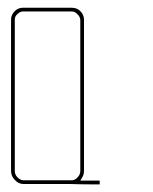

<svg xmlns="http://www.w3.org/2000/svg" viewBox="-20 -860 400 501"><path d="M189.5 -388.7Q189.5 -388.7 208 -388.7Q227.5 -388.7 240.2 -388.7Q240.2 -388.7 240.2 -384.8Q240.2 -381.8 240.2 -378.9Q240.2 -378.9 215.8 -378.9Q192.4 -378.9 161.1 -379.9Q140.6 -379.9 120.1 -379.9Q99.6 -379.9 84 -379.9Q84 -379.9 68.4 -379.9Q51.8 -379.9 41 -379.9Q28.3 -379.9 18.6 -390.6Q8.8 -400.4 8.8 -414.1Q8.8 -414.1 8.8 -417Q8.8 -418 8.8 -419.9Q8.8 -426.8 8.8 -430.7Q8.8 -430.7 8.8 -438.5Q8.8 -452.1 8.8 -485.4Q8.8 -541 8.8 -612.3Q8.8 -659.2 8.8 -706.1Q8.8 -753.9 8.8 -790Q8.8 -790 8.8 -792Q8.8 -794.9 8.8 -808.6Q8.8 -821.3 18.6 -831.1Q27.3 -839.8 40 -839.8Q40 -839.8 45.9 -839.8Q52.7 -839.8 56.6 -839.8Q56.6 -839.8 56.6 -837.9Q56.6 -835.9 56.6 -835Q56.6 -835 56.6 -836.9Q56.6 -838.9 56.6 -839.8Q56.6 -839.8 91.8 -839.8Q127 -839.8 150.4 -839.8Q150.4 -839.8 152.3 -839.8Q154.3 -839.8 167 -839.8Q180.7 -839.8 189.5 -831.1Q199.2 -821.3 199.2 -808.6Q199.2 -808.6 199.2 -801.8Q199.2 -794.9 199.2 -790Q199.2 -790 199.2 -735.4Q199.2 -680.7 199.2 -609.4Q199.2 -561.5 199.2 -514.6Q199.2 -466.8 199.2 -430.7Q199.2 -430.7 199.2 -424.8Q199.2 -418 199.2 -414.1Q199.2 -406.2 196.3 -400.4Q193.4 -394.5 189.5 -388.7ZM189.5 -414.1Q189.5 -414.1 189.5 -419.9Q189.5 -426.8 189.5 -430.7Q189.5 -430.7 190.4 -430.7Q192.4 -430.7 194.3 -430.7Q194.3 -430.7 192.4 -430.7Q190.4 -430.7 189.5 -430.7Q189.5 -430.7 189.5 -486.3Q189.5 -541 189.5 -612.3Q189.5 -660.2 189.5 -707Q189.5 -754.9 189.5 -791Q189.5 -791 189.5 -793Q189.5 -795.9 189.5 -808.6Q188.5 -817.4 181.6 -823.2Q175.8 -830.1 167 -830.1Q167 -830.1 160.2 -830.1Q154.3 -830.1 150.4 -830.1Q150.4 -830.1 150.4 -831.1Q150.4 -831.1 150.4 -832Q150.4 -832 150.4 -831.1Q150.4 -830.1 150.4 -830.1Q150.4 -830.1 115.2 -830.1Q80.1 -830.1 56.6 -830.1Q56.6 -830.1 54.7 -830.1Q52.7 -830.1 40 -830.1Q32.2 -830.1 25.4 -823.2Q18.6 -817.4 18.6 -808.6Q18.6 -808.6 18.6 -802.7Q18.6 -795.9 18.6 -791Q18.6 -791 18.6 -736.3Q18.6 -680.7 18.6 -609.4Q18.6 -562.5 18.6 -514.6Q18.6 -466.8 18.6 -430.7Q18.6 -430.7 17.6 -430.7Q15.6 -430.7 13.7 -430.7Q13.7 -430.7 15.6 -430.7Q17.6 -430.7 18.6 -430.7Q18.6 -430.7 18.6 -428.7Q18.6 -426.8 18.6 -414.1Q18.6 -404.3 25.4 -397.5Q33.2 -389.6 41 -389.6Q41 -389.6 47.9 -389.6Q54.7 -389.6 58.6 -389.6Q58.6 -389.6 61.5 -389.6Q65.4 -389.6 67.4 -389.6Q67.4 -389.6 73.2 -389.6Q80.1 -389.6 84 -389.6Q84 -389.6 94.7 -389.6Q100.6 -389.6 108.4 -389.6Q132.8 -389.6 149.4 -389.6Q149.4 -389.6 156.2 -389.6Q163.1 -389.6 168 -389.6Q175.8 -389.6 182.6 -397.5Q189.5 -404.3 189.5 -414.1Z"/></svg>

Font: Reach
Style: Line
Weight: 400
Designer: Billy Harris
Version: Reach Line